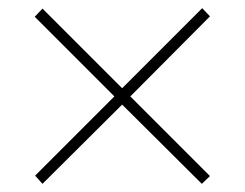

<svg xmlns="http://www.w3.org/2000/svg" viewBox="-20 -593 599 470"><path d="M84 -143 66 -163 260 -357 65 -552 84 -572 279 -377 475 -573 494 -553 299 -357 494 -162 474 -143 279 -337Z"/></svg>

Font: Noto Serif Khmer Thin
Style: Regular
Weight: 250
Version: Version 2.003